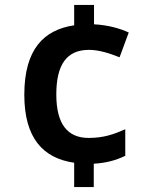

<svg xmlns="http://www.w3.org/2000/svg" viewBox="-20 -744 612 774"><path d="M359 -646V-724H279V-642C158 -624 78 -547 78 -362C78 -187 154 -106 279 -88V10H358V-84C407 -87 446 -97 485 -116V-223C437 -202 398 -188 337 -188C253 -188 207 -243 207 -363C207 -484 249 -543 339 -543C377 -543 420 -530 462 -513L499 -613C464 -629 417 -643 359 -646Z"/></svg>

Font: Noto Sans Myanmar SemiBold
Style: Regular
Weight: 600
Designer: Monotype Design Team
Foundry: Monotype Imaging Inc.
Version: Version 2.107